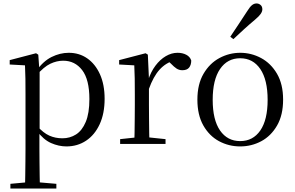

<svg xmlns="http://www.w3.org/2000/svg" viewBox="-20 -838 1717 1118"><path d="M40.5 259.8V232.4L151.7 222.2H189.5L308.2 232.4V259.8ZM125.5 259.8Q126.5 225.6 127 185.1Q127.5 144.5 128 103.1Q128.5 61.7 128.5 26.7V-286.8Q128.5 -338.2 128 -379.5Q127.5 -420.7 125.5 -457.5L36.5 -462.4V-487.9L189.9 -528L202.9 -519.6L208.9 -435.3L210.7 -430.1V-78.7L209.5 -68.7V26.5Q209.5 60.7 210 102.2Q210.5 143.7 211 184.7Q211.5 225.6 212.5 259.8ZM366.6 14.6Q322.1 14.6 277.2 -5.1Q232.3 -24.9 194.2 -77.1H181.4L195.3 -105.1Q232.5 -63.7 267.4 -48.2Q302.2 -32.7 343.5 -32.7Q387.2 -32.7 422.6 -55.1Q458.1 -77.6 479.3 -128.1Q500.5 -178.6 500.5 -260.8Q500.5 -374.9 458.5 -429.7Q416.4 -484.5 347.9 -484.5Q310.4 -484.5 273 -466.8Q235.5 -449.1 191.2 -398.2L180.6 -425H191.5Q230.9 -481.5 280.2 -506.1Q329.6 -530.6 380.3 -530.6Q441.5 -530.6 488.2 -498Q535 -465.4 562.1 -405.4Q589.2 -345.3 589.2 -262.6Q589.2 -177.1 560.5 -114.8Q531.7 -52.4 481.4 -18.9Q431.2 14.6 366.6 14.6Z M679.5 0V-27.8L789.6 -39.6H830.9L943.9 -27.8V0ZM761.9 0Q763.1 -24.4 763.6 -65.3Q764.1 -106.3 764.6 -150.7Q765.1 -195.1 765.1 -228.5V-289.4Q765.1 -341 764.5 -380.9Q763.9 -420.7 761.9 -457.5L673.8 -462.4V-487.9L827.9 -528L840.9 -519.8L847.3 -379V-378V-228.5Q847.3 -195.1 847.8 -150.7Q848.3 -106.3 848.8 -65.3Q849.3 -24.4 850.3 0ZM846.5 -318.6 824.9 -371H842.7Q858.2 -419.5 885.1 -455.5Q912 -491.4 945.4 -511Q978.8 -530.6 1014 -530.6Q1042.9 -530.6 1064.7 -519.1Q1086.6 -507.7 1093.6 -485.6Q1093.4 -459.5 1081 -444.3Q1068.7 -429.1 1041.7 -429.1Q1023.2 -429.1 1008.3 -438.7Q993.5 -448.4 975.8 -466.9L952.8 -488.8L998.3 -487.2Q946 -473 909.4 -432.7Q872.8 -392.5 846.5 -318.6Z M1378.5 14.6Q1312.2 14.6 1255.4 -15.9Q1198.6 -46.5 1164 -107.4Q1129.4 -168.3 1129.4 -257.8Q1129.4 -347.6 1165.1 -408.5Q1200.7 -469.3 1257.7 -500Q1314.7 -530.6 1378.5 -530.6Q1443.2 -530.6 1500.2 -500.1Q1557.2 -469.5 1592.9 -408.7Q1628.5 -347.8 1628.5 -257.8Q1628.5 -168 1593.4 -107.2Q1558.3 -46.3 1501.5 -15.8Q1444.7 14.6 1378.5 14.6ZM1378.5 -16.4Q1453 -16.4 1495.7 -78.2Q1538.4 -140.1 1538.4 -256.6Q1538.4 -373.4 1495.7 -436.1Q1453 -498.8 1378.5 -498.8Q1304.1 -498.8 1261.3 -436.1Q1218.5 -373.4 1218.5 -256.6Q1218.5 -140.1 1261.3 -78.2Q1304.1 -16.4 1378.5 -16.4ZM1320.9 -624Q1345 -660.9 1369.8 -697.4Q1394.6 -734 1419.3 -772.8Q1434.6 -797.6 1446.9 -807.7Q1459.2 -817.9 1473.9 -817.9Q1486.8 -817.9 1497.2 -809.1Q1507.6 -800.3 1507.6 -783.8Q1507.6 -771.1 1497.8 -756.9Q1488 -742.7 1464.6 -723.1Q1431.8 -695.8 1400.8 -667.5Q1369.8 -639.2 1338.9 -610.1Z"/></svg>

Font: Noto Serif SC ExtraLight
Style: Regular
Weight: 200
Designer: Ryoko NISHIZUKA 西塚涼子 (kana & ideographs); Frank Grießhammer (Latin, Greek & Cyrillic); Wenlong ZHANG 张文龙 (bopomofo); San
Foundry: Adobe
Version: Version 2.002-H1;hotconv 1.1.0;makeotfexe 2.6.0